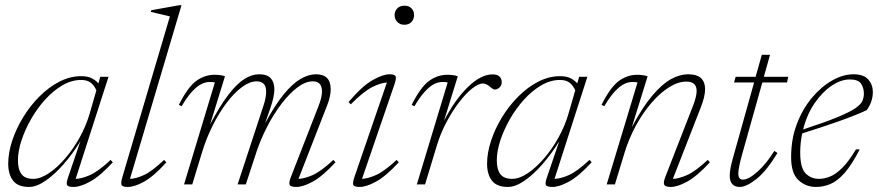

<svg xmlns="http://www.w3.org/2000/svg" viewBox="-20 -730 3475 760"><path d="M250 -29.5 298 -170.5Q267.5 -121 231.8 -80Q196 -39 160.2 -14.5Q124.5 10 95 10Q51 10 31.8 -15Q12.5 -40 12.5 -82Q12.5 -125 28.2 -172.8Q44 -220.5 71.8 -266Q99.5 -311.5 136.2 -348.2Q173 -385 215.2 -406.8Q257.5 -428.5 301.5 -428.5Q326 -428.5 342 -420.8Q358 -413 369.5 -400L377 -426H409.5L279.5 -22Q302.5 -22.5 335.2 -36.5Q368 -50.5 418 -97L426.5 -87.5Q375 -32 336.5 -11Q298 10 271.5 10Q248 10 245 1.5Q242 -7 250 -29.5ZM51 -96Q51 -59.5 65 -40.8Q79 -22 111.5 -22Q140 -22 173 -44Q206 -66 237.8 -102.8Q269.5 -139.5 295 -185.2Q320.5 -231 334.5 -279L361.5 -372.5Q353 -392 339 -402.8Q325 -413.5 301 -413.5Q263 -413.5 226.5 -392Q190 -370.5 158.2 -335.2Q126.5 -300 102.5 -257.8Q78.5 -215.5 64.8 -173.2Q51 -131 51 -96Z M652.5 -665 577 -683 579 -689.5 690 -709.5H698.5L494.5 -22Q517.5 -22.5 549.5 -37Q581.5 -51.5 629.5 -97L638.5 -87.5Q588.5 -32 550.5 -11Q512.5 10 486 10Q463.5 10 460.8 1.2Q458 -7.5 464.5 -29.5Z M1308 -87.5Q1256.5 -32 1218 -11Q1179.5 10 1153 10Q1129.5 10 1126.2 1.2Q1123 -7.5 1131.5 -29.5L1241.5 -312Q1254.5 -345 1254.5 -368.5Q1254.5 -408 1218 -408Q1189 -408 1157 -383.8Q1125 -359.5 1094 -318.8Q1063 -278 1037.2 -228Q1011.5 -178 994.5 -126.5L953 0H920.5L1022.5 -310.5Q1028.5 -328 1031 -342Q1033.5 -356 1033.5 -367Q1033.5 -389.5 1023.2 -398.8Q1013 -408 995.5 -408Q968.5 -408 937.8 -385.2Q907 -362.5 877.2 -323.2Q847.5 -284 822 -233.2Q796.5 -182.5 779.5 -126.5L741 0H708.5L830.5 -403.5Q828 -404.5 823.5 -405Q819 -405.5 810.5 -405.5Q781 -405.5 753.2 -380.5Q725.5 -355.5 699 -309.5L688 -315Q723.5 -385.5 757 -409.8Q790.5 -434 829 -434Q855.5 -434 870.5 -428L811.5 -237Q851 -312.5 884.8 -356Q918.5 -399.5 948 -417.8Q977.5 -436 1005.5 -436Q1037.5 -436 1051.8 -420.2Q1066 -404.5 1066 -376.5Q1066 -348 1051 -304.5L1029 -241Q1068.5 -315 1103.8 -357.5Q1139 -400 1170.5 -418Q1202 -436 1231 -436Q1289 -436 1289 -376.5Q1289 -348.5 1275 -313L1161.5 -22Q1184.5 -22.5 1217.2 -36.8Q1250 -51 1299.5 -97Z M1542 -670.5Q1542 -686.5 1552.8 -697Q1563.5 -707.5 1580.5 -707.5Q1598.5 -707.5 1608.8 -697Q1619 -686.5 1619 -670.5Q1619 -654 1608.8 -643Q1598.5 -632 1580.5 -632Q1563.5 -632 1552.8 -643Q1542 -654 1542 -670.5ZM1383 -29.5 1511.5 -403.5Q1487 -402 1453.2 -385.2Q1419.5 -368.5 1368.5 -317L1359.5 -326Q1414.5 -390.5 1455.5 -413.2Q1496.5 -436 1521 -436Q1543.5 -436 1546.2 -427.2Q1549 -418.5 1541.5 -396.5L1413 -22Q1436 -23 1468.5 -37.2Q1501 -51.5 1550 -97L1558.5 -87.5Q1507 -32 1468.5 -11Q1430 10 1403.5 10Q1381 10 1378.2 1.2Q1375.5 -7.5 1383 -29.5Z M1752 -403.5Q1749.5 -404.5 1745 -405Q1740.5 -405.5 1732 -405.5Q1702.5 -405.5 1674.8 -380.5Q1647 -355.5 1620.5 -309.5L1609.5 -315Q1645 -385.5 1678.5 -409.8Q1712 -434 1750.5 -434Q1777 -434 1792 -428L1737.5 -251.5Q1780.5 -335.5 1832 -385.5Q1883.5 -435.5 1929.5 -435.5Q1948.5 -435.5 1957.2 -427Q1966 -418.5 1966 -405Q1966 -391.5 1957 -383.5Q1948 -375.5 1938 -375.5Q1934.5 -375.5 1929.8 -378.8Q1925 -382 1919.5 -386.5Q1914.5 -391 1907.2 -395.2Q1900 -399.5 1892 -399.5Q1873.5 -399.5 1848.2 -379.2Q1823 -359 1796.5 -324.2Q1770 -289.5 1747 -246Q1724 -202.5 1710 -156.5L1662.5 0H1630Z M2145.5 -29.5 2193.5 -170.5Q2163 -121 2127.2 -80Q2091.5 -39 2055.8 -14.5Q2020 10 1990.5 10Q1946.5 10 1927.2 -15Q1908 -40 1908 -82Q1908 -125 1923.8 -172.8Q1939.5 -220.5 1967.2 -266Q1995 -311.5 2031.8 -348.2Q2068.5 -385 2110.8 -406.8Q2153 -428.5 2197 -428.5Q2221.5 -428.5 2237.5 -420.8Q2253.5 -413 2265 -400L2272.5 -426H2305L2175 -22Q2198 -22.5 2230.8 -36.5Q2263.5 -50.5 2313.5 -97L2322 -87.5Q2270.5 -32 2232 -11Q2193.5 10 2167 10Q2143.5 10 2140.5 1.5Q2137.5 -7 2145.5 -29.5ZM1946.5 -96Q1946.5 -59.5 1960.5 -40.8Q1974.5 -22 2007 -22Q2035.5 -22 2068.5 -44Q2101.5 -66 2133.2 -102.8Q2165 -139.5 2190.5 -185.2Q2216 -231 2230 -279L2257 -372.5Q2248.5 -392 2234.5 -402.8Q2220.5 -413.5 2196.5 -413.5Q2158.5 -413.5 2122 -392Q2085.5 -370.5 2053.8 -335.2Q2022 -300 1998 -257.8Q1974 -215.5 1960.2 -173.2Q1946.5 -131 1946.5 -96Z M2372 -309.5 2361 -315Q2396.5 -385.5 2430 -409.8Q2463.5 -434 2502 -434Q2514 -434 2525.5 -432.2Q2537 -430.5 2543.5 -428L2481 -226.5Q2523.5 -306.5 2562.5 -352.2Q2601.5 -398 2636.5 -417Q2671.5 -436 2703 -436Q2739 -436 2755 -420.5Q2771 -405 2771 -377.5Q2771 -347 2753 -302.5L2643.5 -22Q2666.5 -22.5 2699.2 -36.8Q2732 -51 2781.5 -97L2790 -87.5Q2738.5 -32 2700 -11Q2661.5 10 2635 10Q2613.5 10 2609.2 1Q2605 -8 2613.5 -29.5L2723.5 -312Q2737.5 -348 2737.5 -370Q2737.5 -407 2697 -407Q2663.5 -407 2627.8 -384.2Q2592 -361.5 2558.2 -322.2Q2524.5 -283 2497 -232.5Q2469.5 -182 2452.5 -126.5L2414 0H2381.5L2503.5 -403.5Q2501 -404.5 2496.5 -405Q2492 -405.5 2483.5 -405.5Q2454 -405.5 2426.2 -380.5Q2398.5 -355.5 2372 -309.5Z M2916.5 -115Q2902.5 -64 2902.5 -43Q2902.5 -19 2921 -19Q2943 -19 2978 -50Q3013 -81 3045 -132.5L3057.5 -124.5Q3014 -53 2974.2 -21.5Q2934.5 10 2908.5 10Q2868.5 10 2868.5 -35Q2868.5 -59.5 2880.5 -102L2965 -403.5H2885.5L2892 -426H2971L2995.5 -513H3028L3003.5 -426H3100L3095.5 -403.5H2997.5Z M3383 -138.5Q3351.5 -77.5 3323 -45.2Q3294.5 -13 3266.8 -1.5Q3239 10 3210 10Q3170 10 3140.8 -16.8Q3111.5 -43.5 3111.5 -108Q3111.5 -180 3134.5 -240Q3157.5 -300 3194.8 -344Q3232 -388 3275 -412Q3318 -436 3358.5 -436Q3399 -436 3417 -415.2Q3435 -394.5 3435 -366.5Q3435 -326 3410 -293.5Q3360.5 -271 3294.8 -248Q3229 -225 3155.5 -202Q3147.5 -165 3147.5 -126.5Q3147.5 -65.5 3168.8 -43.8Q3190 -22 3222.5 -22Q3242 -22 3264.8 -30.8Q3287.5 -39.5 3313.2 -64.8Q3339 -90 3368 -138.5ZM3343.5 -415.5Q3309 -415.5 3272 -390.8Q3235 -366 3204.5 -321.5Q3174 -277 3159 -217.5Q3244.5 -245.5 3293.2 -265.5Q3342 -285.5 3364.8 -301Q3387.5 -316.5 3393.5 -330.2Q3399.5 -344 3399.5 -359.5Q3399.5 -382.5 3388.2 -399Q3377 -415.5 3343.5 -415.5Z"/></svg>

Font: Newsreader 16pt ExtraLight
Style: Italic
Weight: 275
Italic angle: -17°
Designer: Hugues Gentile
Foundry: Production Type
Version: Version 1.003; ttfautohint (v1.8.3)